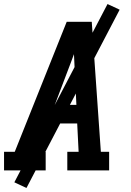

<svg xmlns="http://www.w3.org/2000/svg" viewBox="-27 -843 647 950"><path d="M-7 0V-92H46L303 -735H427L472 -92H513V0H306V-92H362L355 -232H209L156 -92H199V0ZM244 -324H351L343 -490Q342 -511 341 -532Q340 -553 339 -575Q331 -553 323 -532Q315 -511 307 -490ZM104 87 44 59 505 -823 565 -795Z"/></svg>

Font: Iosevka Slab Semibold Extended
Style: Italic
Weight: 600
Width: 7
Italic angle: -9°
Monospace: yes
Designer: Belleve Invis
Foundry: Belleve Invis
Version: Version 11.1.0; ttfautohint (v1.8.3)